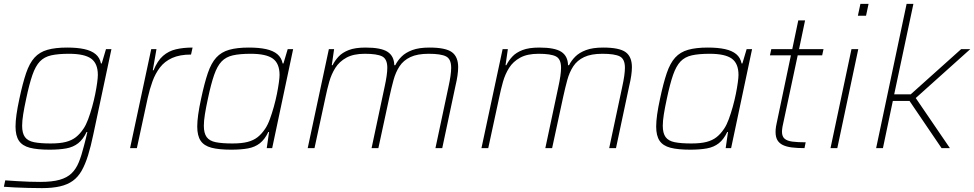

<svg xmlns="http://www.w3.org/2000/svg" viewBox="-28 -763 5018 989"><path d="M188 206Q155 206 118 205Q81 204 48 202.5Q15 201 -8 199L-1 166Q28 168 59.5 170Q91 172 122 173Q153 174 179 174Q241 174 279.5 163Q318 152 341 129.5Q364 107 378 72.5Q392 38 404 -10Q409 -27 414 -48.5Q419 -70 422 -83H418Q400 -45 374.5 -25Q349 -5 313 1.5Q277 8 227 8Q164 8 125.5 -2Q87 -12 69.5 -38Q52 -64 52 -111Q52 -138 57 -173.5Q62 -209 72 -255Q89 -335 106.5 -386.5Q124 -438 150 -466.5Q176 -495 216.5 -506.5Q257 -518 318 -518Q370 -518 406.5 -510Q443 -502 464.5 -484Q486 -466 492 -436H496L518 -510H546L453 -72Q440 -9 425.5 37.5Q411 84 392.5 116.5Q374 149 347 168.5Q320 188 281 197Q242 206 188 206ZM233 -24Q281 -24 311.5 -32Q342 -40 363 -56.5Q384 -73 402 -100Q415 -119 426 -148.5Q437 -178 446.5 -212Q456 -246 462.5 -278.5Q469 -311 472.5 -337Q476 -363 476 -377Q476 -436 441.5 -461Q407 -486 327 -486Q272 -486 236 -478Q200 -470 177.5 -446.5Q155 -423 139 -377Q123 -331 107 -255Q97 -209 91.5 -174.5Q86 -140 86 -115Q86 -77 100.5 -57Q115 -37 147.5 -30.5Q180 -24 233 -24Z M642 0 751 -510H778L759 -401H763Q783 -450 811.5 -475Q840 -500 878 -509Q916 -518 964 -518L956 -482Q898 -482 859 -464.5Q820 -447 796 -415.5Q772 -384 757.5 -344Q743 -304 733 -259L677 0Z M1163 8Q1100 8 1061.5 -2Q1023 -12 1005.5 -38Q988 -64 988 -111Q988 -138 993 -173.5Q998 -209 1008 -255Q1025 -335 1042.5 -386.5Q1060 -438 1086 -466.5Q1112 -495 1152.5 -506.5Q1193 -518 1254 -518Q1306 -518 1342.5 -510Q1379 -502 1400.5 -484Q1422 -466 1428 -436H1432L1454 -510H1482L1374 0H1346L1358 -83H1354Q1336 -45 1310.5 -25Q1285 -5 1249 1.5Q1213 8 1163 8ZM1169 -24Q1217 -24 1247.5 -32Q1278 -40 1299 -56.5Q1320 -73 1338 -100Q1351 -119 1362 -149Q1373 -179 1382.5 -213Q1392 -247 1398.5 -279.5Q1405 -312 1408.5 -338Q1412 -364 1412 -377Q1412 -436 1377.5 -461Q1343 -486 1263 -486Q1208 -486 1172 -478Q1136 -470 1113.5 -446.5Q1091 -423 1075 -377Q1059 -331 1043 -255Q1033 -209 1027.5 -174.5Q1022 -140 1022 -115Q1022 -77 1036.5 -57Q1051 -37 1083.5 -30.5Q1116 -24 1169 -24Z M1557 0 1666 -510H1693L1681 -427H1685Q1697 -451 1716 -471.5Q1735 -492 1768 -505Q1801 -518 1855 -518Q1935 -518 1968.5 -496Q2002 -474 2003 -427H2008Q2020 -451 2040.5 -471.5Q2061 -492 2095.5 -505Q2130 -518 2184 -518Q2267 -518 2299.5 -494.5Q2332 -471 2332 -417Q2332 -398 2328.5 -373.5Q2325 -349 2318 -320L2250 0H2215L2282 -315Q2289 -347 2292.5 -371.5Q2296 -396 2296 -414Q2296 -459 2269.5 -472.5Q2243 -486 2180 -486Q2122 -486 2086 -469Q2050 -452 2030 -421.5Q2010 -391 1999 -350.5Q1988 -310 1978 -264L1921 0H1886L1953 -315Q1960 -347 1963.5 -371.5Q1967 -396 1967 -414Q1967 -459 1940.5 -472.5Q1914 -486 1851 -486Q1793 -486 1756.5 -466Q1720 -446 1699.5 -413.5Q1679 -381 1668 -342Q1657 -303 1649 -264L1592 0Z M2452 0 2561 -510H2588L2576 -427H2580Q2592 -451 2611 -471.5Q2630 -492 2663 -505Q2696 -518 2750 -518Q2830 -518 2863.5 -496Q2897 -474 2898 -427H2903Q2915 -451 2935.5 -471.5Q2956 -492 2990.5 -505Q3025 -518 3079 -518Q3162 -518 3194.5 -494.5Q3227 -471 3227 -417Q3227 -398 3223.5 -373.5Q3220 -349 3213 -320L3145 0H3110L3177 -315Q3184 -347 3187.5 -371.5Q3191 -396 3191 -414Q3191 -459 3164.5 -472.5Q3138 -486 3075 -486Q3017 -486 2981 -469Q2945 -452 2925 -421.5Q2905 -391 2894 -350.5Q2883 -310 2873 -264L2816 0H2781L2848 -315Q2855 -347 2858.5 -371.5Q2862 -396 2862 -414Q2862 -459 2835.5 -472.5Q2809 -486 2746 -486Q2688 -486 2651.5 -466Q2615 -446 2594.5 -413.5Q2574 -381 2563 -342Q2552 -303 2544 -264L2487 0Z M3527 8Q3464 8 3425.5 -2Q3387 -12 3369.5 -38Q3352 -64 3352 -111Q3352 -138 3357 -173.5Q3362 -209 3372 -255Q3389 -335 3406.5 -386.5Q3424 -438 3450 -466.5Q3476 -495 3516.5 -506.5Q3557 -518 3618 -518Q3670 -518 3706.5 -510Q3743 -502 3764.5 -484Q3786 -466 3792 -436H3796L3818 -510H3846L3738 0H3710L3722 -83H3718Q3700 -45 3674.5 -25Q3649 -5 3613 1.5Q3577 8 3527 8ZM3533 -24Q3581 -24 3611.5 -32Q3642 -40 3663 -56.5Q3684 -73 3702 -100Q3715 -119 3726 -149Q3737 -179 3746.5 -213Q3756 -247 3762.5 -279.5Q3769 -312 3772.5 -338Q3776 -364 3776 -377Q3776 -436 3741.5 -461Q3707 -486 3627 -486Q3572 -486 3536 -478Q3500 -470 3477.5 -446.5Q3455 -423 3439 -377Q3423 -331 3407 -255Q3397 -209 3391.5 -174.5Q3386 -140 3386 -115Q3386 -77 3400.5 -57Q3415 -37 3447.5 -30.5Q3480 -24 3533 -24Z M4116 0Q4079 0 4051 -3.5Q4023 -7 4004.5 -16Q3986 -25 3976.5 -41Q3967 -57 3967 -83Q3967 -90 3967.5 -97Q3968 -104 3969.5 -112.5Q3971 -121 3973 -130L4046 -478H3938L3945 -510H4053L4084 -658H4119L4088 -510H4214L4207 -478H4081L4003 -112Q4002 -107 4001.5 -102.5Q4001 -98 4000.5 -93.5Q4000 -89 4000 -85Q4000 -60 4013.5 -48.5Q4027 -37 4054 -33.5Q4081 -30 4122 -30Z M4391 -682 4404 -743H4446L4433 -682ZM4250 0 4358 -510H4393L4285 0Z M4485 0 4642 -743H4677L4578 -277H4663L4923 -510H4970L4689 -258L4865 0H4822L4657 -243H4571L4520 0Z"/></svg>

Font: Saira Thin Thin
Style: Italic
Weight: 250
Italic angle: -12°
Version: Version 1.101